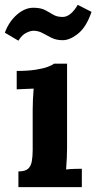

<svg xmlns="http://www.w3.org/2000/svg" viewBox="-35 -773 398 793"><path d="M41 -65Q69 -65 81 -76Q93 -87 96.5 -107.5Q100 -128 100 -154V-320Q100 -338 101 -361.5Q102 -385 104 -407Q88 -406 66.5 -405.5Q45 -405 34 -404V-480Q80 -480 112 -485Q144 -490 162.5 -497Q181 -504 188 -510H242V-161Q242 -147 241 -121.5Q240 -96 238 -73Q254 -75 273.5 -75.5Q293 -76 303 -76V0H41ZM343 -724Q322 -662 288 -634.5Q254 -607 224 -607Q197 -607 177.5 -617Q158 -627 140.5 -636.5Q123 -646 103 -646Q91 -646 73.5 -637.5Q56 -629 41 -605L-15 -638Q2 -684 35 -712.5Q68 -741 102 -741Q133 -741 151 -731.5Q169 -722 184.5 -712.5Q200 -703 224 -703Q241 -703 257 -716.5Q273 -730 286 -753Z"/></svg>

Font: Lora
Style: Weight 700
Weight: 700
Designer: Olga Karpushina, Alexei Vanyashin (Cyrillic)
Foundry: Cyreal
Version: Version 3.001